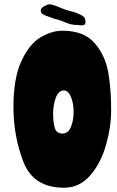

<svg xmlns="http://www.w3.org/2000/svg" viewBox="-20 -858 548 900"><path d="M381 -755Q381 -739 362 -739Q357 -739 343 -741Q332 -740 308 -745L286 -753Q263 -763 246.5 -767Q230 -771 224 -774Q211 -778 193.5 -785Q176 -792 174 -797Q171 -803 171 -808Q171 -822 190 -830Q204 -838 212 -838Q219 -838 228.5 -834.5Q238 -831 243 -830Q271 -818 287.5 -812.5Q304 -807 329 -801Q333 -799 345 -794.5Q357 -790 367 -783.5Q377 -777 379 -768Q381 -758 381 -755ZM501 -343Q501 -263 477 -178.5Q453 -94 403 -36Q353 22 280 22Q137 22 90 -98.5Q43 -219 43 -357Q43 -490 79.5 -570Q116 -650 168.5 -682Q221 -714 273 -714Q373 -714 423 -656.5Q473 -599 487 -520.5Q501 -442 501 -343ZM325 -334Q325 -374 312.5 -404Q300 -434 279 -434Q254 -434 241.5 -399.5Q229 -365 229 -325Q229 -284 237 -258Q245 -232 272 -232Q299 -232 312 -262Q325 -292 325 -334Z"/></svg>

Font: Barrio
Style: Regular
Weight: 400
Designer: Pablo Cosgaya & Sergio Jimenez
Foundry: Pablo Cosgaya & Sergio Jimenez
Version: Version 1.005